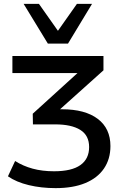

<svg xmlns="http://www.w3.org/2000/svg" viewBox="-20 -781 630 991"><path d="M267 190Q193 190 128.5 174.5Q64 159 21 129L58 50Q99 76 148.5 89.5Q198 103 259 103Q350 103 395 71Q440 39 440 -22Q440 -82 394.5 -110.5Q349 -139 265 -139H150L149 -194L412 -433V-404H44V-492H514V-418L262 -192L235 -217H300Q419 -217 484.5 -167.5Q550 -118 550 -27Q550 40 516.5 89Q483 138 420 164Q357 190 267 190ZM227 -556 102 -761H181L279 -622L377 -761H455L331 -556Z"/></svg>

Font: Nunito Sans 10pt SemiExpanded SemiBold
Style: Regular
Weight: 600
Width: 6
Designer: Vernon Adams
Foundry: Vernon Adams
Version: Version 3.101;gftools[0.9.27]